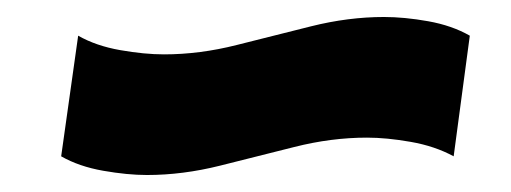

<svg xmlns="http://www.w3.org/2000/svg" viewBox="-20 -463 602 226"><path d="M153 -257Q130 -257 101.5 -262Q73 -267 52 -279L72 -421Q93 -409 121.5 -404Q150 -399 173 -399Q215 -399 258.5 -410Q302 -421 346 -432Q390 -443 432 -443Q456 -443 484 -438Q512 -433 533 -421L514 -279Q492 -291 463.5 -296Q435 -301 412 -301Q370 -301 326.5 -290Q283 -279 239 -268Q195 -257 153 -257Z"/></svg>

Font: Pathway Extreme SemiCondensed Black
Style: Italic
Weight: 900
Width: 4
Italic angle: -8°
Version: Version 1.001;gftools[0.9.26]